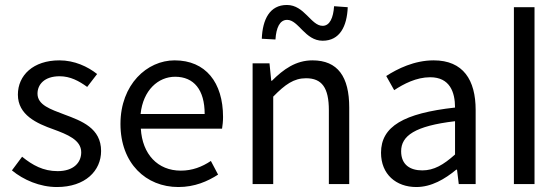

<svg xmlns="http://www.w3.org/2000/svg" viewBox="-20 -741 2254 773"><path d="M28 -55C74 -17 140 12 209 12C324 12 387 -54 387 -133C387 -225 309 -254 239 -280C184 -301 131 -318 131 -364C131 -401 159 -434 220 -434C263 -434 298 -415 331 -391L371 -443C333 -473 280 -498 219 -498C114 -498 52 -438 52 -360C52 -278 128 -244 196 -220C250 -200 307 -178 307 -128C307 -86 276 -52 212 -52C154 -52 111 -76 69 -110Z M465 -242C465 -83 568 12 698 12C764 12 816 -11 858 -38L829 -93C793 -69 754 -54 708 -54C615 -54 553 -120 547 -223H874C876 -235 878 -253 878 -270C878 -409 808 -498 683 -498C572 -498 465 -401 465 -242ZM804 -282H546C556 -378 617 -432 685 -432C761 -432 804 -379 804 -282Z M1136 -661C1182 -661 1208 -577 1279 -577C1348 -577 1377 -635 1380 -712L1325 -716C1322 -670 1308 -637 1279 -637C1232 -637 1206 -721 1135 -721C1066 -721 1037 -663 1034 -585L1089 -582C1092 -629 1106 -661 1136 -661ZM997 -486V0H1080V-352C1128 -401 1163 -426 1212 -426C1276 -426 1304 -388 1304 -297V0H1386V-308C1386 -432 1340 -498 1238 -498C1171 -498 1121 -462 1075 -416H1072L1065 -486Z M1514 -126C1514 -39 1575 12 1656 12C1717 12 1771 -20 1817 -58H1820L1827 0H1895V-298C1895 -419 1845 -498 1726 -498C1648 -498 1580 -464 1535 -435L1567 -378C1605 -403 1656 -430 1712 -430C1791 -430 1812 -370 1812 -308C1605 -285 1514 -232 1514 -126ZM1812 -119C1765 -77 1727 -55 1680 -55C1632 -55 1595 -77 1595 -132C1595 -194 1650 -234 1812 -253Z M2049 -712V0H2132V-712Z"/></svg>

Font: Cambridge Sans
Style: Regular
Weight: 400
Version: Version 2.020;PS 002.020;hotconv 1.0.88;makeotf.lib2.5.64775